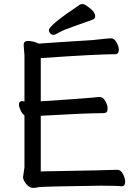

<svg xmlns="http://www.w3.org/2000/svg" viewBox="-20 -906 678 942"><path d="M142 16Q124 16 108.5 -3.5Q93 -23 93 -37L100 -84V-340Q90 -346 81.5 -363.5Q73 -381 73 -393Q73 -410 89 -410L100 -408V-634L96 -685Q96 -705 116 -705Q144 -705 170 -692Q265 -699 430 -709Q462 -712 488 -715Q514 -718 526 -718Q540 -718 551.5 -698.5Q563 -679 563 -662Q563 -640 544 -640Q456 -640 180 -621V-409Q397 -423 433 -427Q459 -430 471 -430Q485 -430 496.5 -410.5Q508 -391 508 -373Q508 -351 489 -351Q404 -351 180 -338V-65Q523 -71 555 -73Q573 -73 583.5 -52Q594 -31 594 -14Q594 8 576 8Q552 5 473 5Q179 9 168 12.5Q157 16 142 16ZM220 -758Q220 -782 373 -884Q377 -886 385 -886Q394 -886 409 -875Q447 -849 447 -826Q447 -815 436 -810Q387 -792 339 -775.5Q291 -759 270.5 -747Q250 -735 242 -735Q234 -735 227 -742Q220 -749 220 -758Z"/></svg>

Font: ToneOZ-Pinyin-WenKai-Medium
Style: Medium
Weight: 700
Designer: Fontworks Inc.
Foundry: ToneOZ
Version: Version 0.240331